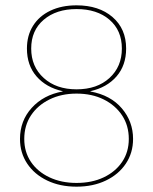

<svg xmlns="http://www.w3.org/2000/svg" viewBox="-20 -690 574 720"><path d="M267 -670Q351 -670 402 -626Q453 -582 453 -508Q453 -445 417 -403.5Q381 -362 319 -348V-347Q395 -333 437 -283.5Q479 -234 479 -169Q479 -117 452 -76.5Q425 -36 377 -13Q329 10 267 10Q205 10 157 -13Q109 -36 82 -76.5Q55 -117 55 -169Q55 -237 99 -285.5Q143 -334 215 -347V-348Q153 -362 117 -403.5Q81 -445 81 -508Q81 -557 104 -593.5Q127 -630 169 -650Q211 -670 267 -670ZM267 -656Q191 -656 144 -616Q97 -576 97 -508Q97 -440 144 -397.5Q191 -355 267 -355Q344 -355 390.5 -397.5Q437 -440 437 -508Q437 -576 390.5 -616Q344 -656 267 -656ZM267 -4Q325 -4 369 -25Q413 -46 438 -83Q463 -120 463 -169Q463 -219 438 -257Q413 -295 369 -317Q325 -339 267 -339Q210 -339 165.5 -317Q121 -295 96 -257Q71 -219 71 -169Q71 -120 96 -83Q121 -46 165.5 -25Q210 -4 267 -4Z"/></svg>

Font: Kantumruy Pro Thin
Style: Regular
Weight: 250
Version: Version 1.002